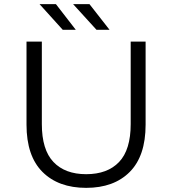

<svg xmlns="http://www.w3.org/2000/svg" viewBox="-20 -901 832 927"><path d="M396 6Q262 6 185 -71Q108 -148 108 -299V-700H182V-302Q182 -178 238 -119Q294 -60 396 -60Q499 -60 555 -119Q611 -178 611 -302V-700H683V-299Q683 -148 606.5 -71Q530 6 396 6ZM446 -757 333 -881H412L509 -757ZM283 -757 171 -881H250L346 -757Z"/></svg>

Font: MOST Montserrat
Style: Regular
Weight: 400
Designer: Julieta Ulanovsky
Foundry: Julieta Ulanovsky
Version: Version 8.000;March 11, 2024;FontCreator 15.0.0.2926 64-bit